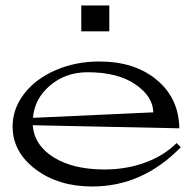

<svg xmlns="http://www.w3.org/2000/svg" viewBox="-20 -659 707 699"><path d="M538.1 -250Q537.1 -307.6 472.9 -351.8Q408.7 -396 298.8 -396Q219.2 -396 162.4 -347.9Q105.5 -299.8 100.1 -230ZM25.9 -198.2Q25.9 -263.2 67.9 -317.6Q109.9 -372.1 182.6 -403.6Q255.4 -435.1 341.8 -435.1Q470.7 -435.1 551 -367.9Q631.3 -300.8 632.8 -191.9L99.1 -203.1Q105 -129.9 175.8 -85.9Q246.6 -42 360.8 -42Q439.5 -42 508.3 -67.1Q577.1 -92.3 623 -138.2L638.2 -123Q499 20 315.9 20Q192.4 20 109.1 -43Q25.9 -106 25.9 -198.2ZM275.9 -544.9V-639.2H377.9V-544.9Z"/></svg>

Font: Halibut Exp
Style: Regular
Weight: 400
Width: 7
Designer: Matteo Maggi
Foundry: Collletttivo
Version: Version 3.080 | FøM Fix